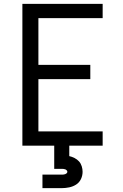

<svg xmlns="http://www.w3.org/2000/svg" viewBox="-20 -755 640 995"><path d="M96 0V-735H512V-661H179V-419H448V-345H179V-74H512V0ZM200 220V150H300Q305 150 309.5 149.5Q314 149 318 147.5Q322 146 325.5 143Q329 140 329 135Q329 131 325.5 127.5Q322 124 318 122.5Q314 121 309.5 120.5Q305 120 300 120H261V0H339V54Q353 57 366.5 64Q380 71 389.5 81.5Q399 92 403.5 106.5Q408 121 408 135Q408 155 399.5 173Q391 191 374.5 201.5Q358 212 338.5 216Q319 220 300 220Z"/></svg>

Font: Iosevka Curly Extended
Style: Regular
Weight: 400
Width: 7
Monospace: yes
Designer: Belleve Invis
Foundry: Belleve Invis
Version: Version 11.1.0; ttfautohint (v1.8.3)